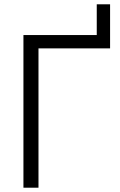

<svg xmlns="http://www.w3.org/2000/svg" viewBox="-20 -873 556 893"><path d="M89 0H159V-648H492V-853H430V-710H89Z"/></svg>

Font: FIGSv2-sans-serif
Style: Regular
Weight: 400
Designer: Matt McInerney, Pablo Impallari, Rodrigo Fuenzalida,Mirko Velimirovic
Foundry: Matt McInerney, Pablo Impallari, Rodrigo Fuenzalida
Version: Version 4.021;hotconv 1.0.109;makeotfexe 2.5.65596